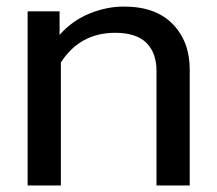

<svg xmlns="http://www.w3.org/2000/svg" viewBox="-20 -570 668 590"><path d="M64.9 0V-535.2H163.1V-462.9Q201.7 -506.3 254.4 -528.1Q307.1 -549.8 360.8 -549.8Q459 -549.8 511 -495.8Q563 -441.9 563 -356.9V0H460.9V-352.1Q460.9 -407.7 429.7 -438.5Q398.4 -469.2 334 -469.2Q225.6 -469.2 167 -377.9V0Z"/></svg>

Font: Prompt
Style: Regular
Weight: 400
Designer: Katatrad Team
Foundry: CadsonDemak
Version: Version 1.000;PS 001.000;hotconv 1.0.88;makeotf.lib2.5.64775